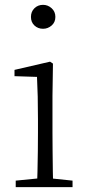

<svg xmlns="http://www.w3.org/2000/svg" viewBox="-20 -774 365 794"><path d="M45 0V-27L156 -38H175L280 -27V0ZM133 0Q134 -24 135 -64.5Q136 -105 136.5 -149Q137 -193 137 -226V-281Q137 -332 136 -375Q135 -418 133 -456L40 -459V-485L187 -519L199 -511L197 -377V-226Q197 -193 197.5 -149Q198 -105 198.5 -64.5Q199 -24 200 0ZM158 -655Q137 -655 122.5 -668.5Q108 -682 108 -704Q108 -726 122.5 -740Q137 -754 158 -754Q178 -754 193.5 -740Q209 -726 209 -704Q209 -682 193.5 -668.5Q178 -655 158 -655Z"/></svg>

Font: Source Han Serif JP VF
Style: Regular
Weight: 250
Designer: Ryoko NISHIZUKA 西塚涼子 (kana & ideographs); Frank Grießhammer (Latin, Greek & Cyrillic); Wenlong ZHANG 张文龙 (bopomofo); San
Foundry: Adobe
Version: Version 2.001;hotconv 1.1.0;makeotfexe 2.6.0